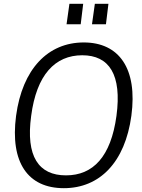

<svg xmlns="http://www.w3.org/2000/svg" viewBox="-20 -974 741 1004"><path d="M314 10C501 10 634 -125 667 -369C700 -615 603 -752 418 -752C231 -752 97 -614 64 -368C32 -124 126 10 314 10ZM343 -954 328 -847H402L415 -954ZM476 -954 461 -847H534L547 -954ZM325 -57C182 -57 114 -156 143 -368C171 -583 268 -685 410 -685C551 -685 618 -584 589 -368C560 -155 467 -57 325 -57Z"/></svg>

Font: Cheyenne Sans Light
Style: Italic
Weight: 300
Italic angle: -8.13011°
Designer: The Public Sans project authors (U.S. Web Design System), Libre Franklin designed by Pablo Impallari and Rodrigo Fuenzal
Foundry: The Cheyenne Sans Project Authors
Version: Version 2.007